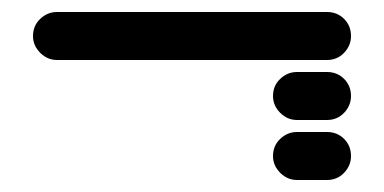

<svg xmlns="http://www.w3.org/2000/svg" viewBox="-20 -410 640 320"><path d="M435 -150Q435 -134 447 -122Q459 -110 475 -110H525Q542 -110 553.5 -122Q565 -134 565 -150Q565 -167 553.5 -178.5Q542 -190 525 -190H475Q459 -190 447 -178.5Q435 -167 435 -150ZM435 -250Q435 -234 447 -222Q459 -210 475 -210H525Q542 -210 553.5 -222Q565 -234 565 -250Q565 -267 553.5 -278.5Q542 -290 525 -290H475Q459 -290 447 -278.5Q435 -267 435 -250ZM35 -350Q35 -334 47 -322Q59 -310 75 -310H525Q542 -310 553.5 -322Q565 -334 565 -350Q565 -367 553.5 -378.5Q542 -390 525 -390H75Q59 -390 47 -378.5Q35 -367 35 -350Z"/></svg>

Font: Matrix Sans Raster
Style: Regular
Weight: 400
Designer: Brad Neil
Version: Version 1.100